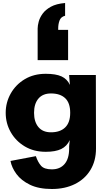

<svg xmlns="http://www.w3.org/2000/svg" viewBox="-20 -1000 691 1280"><path d="M326 260Q238 260 179.5 231.5Q121 203 89.5 160Q58 117 50 73L219 41Q233 82 254 105.5Q275 129 326 129Q380 129 410.5 93.5Q441 58 441 -10V-25L445 -66Q426 -25 388 -6.5Q350 12 285 12Q205 12 145 -24Q85 -60 51.5 -119Q18 -178 18 -248Q18 -317 51.5 -376.5Q85 -436 145 -472Q205 -508 285 -508Q353 -508 390.5 -490.5Q428 -473 446 -434L441 -497V-500H619L620 -10Q620 72 583 133Q546 194 479.5 227Q413 260 326 260ZM320 -377Q265 -377 236 -342.5Q207 -308 207 -248Q207 -188 236 -153Q265 -118 320 -118Q381 -118 414.5 -150.5Q448 -183 448 -248Q448 -314 414.5 -345.5Q381 -377 320 -377ZM414 -980V-895Q386 -888 377 -863.5Q368 -839 368 -811V-801H434V-599H231V-810Q231 -829 238 -855.5Q245 -882 264 -908.5Q283 -935 319 -955Q355 -975 414 -980Z"/></svg>

Font: Panamera Black
Style: Regular
Weight: 900
Designer: Bastien Sozeau
Foundry: NBR — Bastien Sozeau
Version: Version 3.002; ttfautohint (v1.8.4.7-5d5b);gftools[0.9.33]